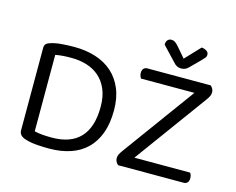

<svg xmlns="http://www.w3.org/2000/svg" viewBox="-111 -979 1417 1155"><g transform="rotate(15 597.5 -401.5)"><path d="M515 -311Q515 -375 495.5 -420.5Q476 -466 442.5 -495Q409 -524 364.5 -537.5Q320 -551 269 -551Q237 -551 213.5 -549Q190 -547 170 -543V-67Q194 -61 221.5 -59Q249 -57 278 -57Q396 -57 455.5 -121Q515 -185 515 -311ZM598 -311Q598 -229 575.5 -168.5Q553 -108 511.5 -68Q470 -28 411 -8.5Q352 11 279 11Q247 11 207 8.5Q167 6 131 -5Q89 -18 89 -51V-565Q89 -581 97 -589.5Q105 -598 122 -603Q153 -613 192 -616Q231 -619 270 -619Q343 -619 403.5 -599.5Q464 -580 507 -541.5Q550 -503 574 -445.5Q598 -388 598 -311ZM1121 -608Q1129 -601 1134.5 -591Q1140 -581 1140 -570Q1140 -556 1134.5 -545Q1129 -534 1119 -520L790 -69H1137Q1141 -64 1144 -55.5Q1147 -47 1147 -36Q1147 -19 1138.5 -9.5Q1130 0 1116 0H707Q699 -7 693.5 -17Q688 -27 688 -38Q688 -52 693.5 -63Q699 -74 709 -88L1038 -539H705Q702 -544 698.5 -552.5Q695 -561 695 -572Q695 -589 703.5 -598.5Q712 -608 727 -608ZM1010 -814Q1028 -812 1041 -803.5Q1054 -795 1054 -781Q1054 -769 1046.5 -760Q1039 -751 1028 -740L968 -680Q957 -669 946.5 -664.5Q936 -660 922 -660Q907 -660 895.5 -666Q884 -672 873 -685L790 -773Q790 -792 799 -802Q808 -812 823 -812Q834 -812 844 -806Q854 -800 868 -784L922 -721Z"/></g></svg>

Font: Baloo Thambi 2
Style: Regular
Weight: 400
Designer: Aadarsh Rajan and Ek Type
Foundry: Ek Type
Version: Version 1.640;hotconv 1.0.111;makeotfexe 2.5.65597; ttfautoh